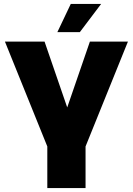

<svg xmlns="http://www.w3.org/2000/svg" viewBox="-20 -954 674 974"><path d="M220 -211 5 -743H206L321 -409L436 -743H629L414 -211V0H220ZM339 -934H493L385 -791H271Z"/></svg>

Font: Exo Black
Style: Regular
Weight: 900
Designer: Natanael Gama
Foundry: Natanael Gama
Version: Version 1.500; ttfautohint (v1.6)